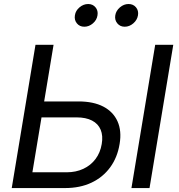

<svg xmlns="http://www.w3.org/2000/svg" viewBox="-20 -955 908 975"><path d="M179.7 -439.9H378.4Q454.6 -439.9 504.9 -413.6Q555.2 -387.2 576.9 -338.6Q598.6 -290 587.4 -224.1Q576.2 -155.3 539.3 -105Q502.4 -54.7 444.3 -27.3Q386.2 0 310.1 0H39.6L160.2 -727.5H252L144.5 -80.1H318.4Q365.7 -80.1 403.3 -97.7Q440.9 -115.2 465.1 -147.5Q489.3 -179.7 496.6 -223.6Q503.9 -265.6 491.2 -296.1Q478.5 -326.7 447.3 -342.8Q416 -358.9 369.1 -358.9H166.5ZM859.9 -727.5 739.3 0H647.5L768.1 -727.5ZM613.3 -819.3Q589.8 -819.3 575.7 -836.4Q561.5 -853.5 565.4 -877.4Q569.3 -900.9 589.1 -917.7Q608.9 -934.6 632.8 -934.6Q656.7 -934.6 670.7 -917.7Q684.6 -900.9 680.7 -877.4Q676.8 -853.5 657 -836.4Q637.2 -819.3 613.3 -819.3ZM408.2 -819.3Q384.3 -819.3 370.4 -836.4Q356.4 -853.5 360.4 -877.4Q363.8 -900.9 383.8 -917.7Q403.8 -934.6 427.7 -934.6Q451.2 -934.6 465.1 -917.7Q479 -900.9 475.1 -877.4Q471.7 -853.5 451.9 -836.4Q432.1 -819.3 408.2 -819.3Z"/></svg>

Font: Inter 18pt
Style: Italic
Weight: 400
Italic angle: -9.3988°
Designer: Rasmus Andersson
Foundry: rsms
Version: Version 4.001;git-66647c0bb